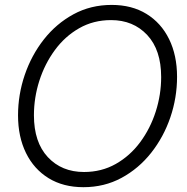

<svg xmlns="http://www.w3.org/2000/svg" viewBox="-20 -759 768 790"><path d="M323.2 11.2Q240.2 11.2 179.9 -25.9Q119.6 -63 86.9 -129.6Q54.2 -196.3 54.2 -284.2Q54.2 -369.6 81.8 -450.7Q109.4 -531.7 160.4 -596.7Q211.4 -661.6 282.2 -700.2Q353 -738.8 439.5 -738.8Q522.5 -738.8 582.8 -701.7Q643.1 -664.6 675.8 -597.9Q708.5 -531.2 708.5 -442.9Q708.5 -356.9 680.9 -276.1Q653.3 -195.3 602.1 -130.4Q550.8 -65.4 480 -27.1Q409.2 11.2 323.2 11.2ZM325.7 -51.3Q397.9 -51.3 456.5 -84.5Q515.1 -117.7 556.9 -174.1Q598.6 -230.5 620.8 -300Q643.1 -369.6 643.1 -441.9Q643.1 -553.7 585.7 -615Q528.3 -676.3 437 -676.3Q364.3 -676.3 305.7 -642.8Q247.1 -609.4 205.6 -552.7Q164.1 -496.1 141.8 -426.5Q119.6 -356.9 119.6 -284.7Q119.6 -173.8 176.8 -112.5Q233.9 -51.3 325.7 -51.3Z"/></svg>

Font: Inter Display Light
Style: Italic
Weight: 300
Italic angle: -9.39999°
Designer: Rasmus Andersson
Foundry: rsms
Version: Version 4.000;git-a52131595